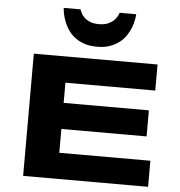

<svg xmlns="http://www.w3.org/2000/svg" viewBox="-61 -992 983 1050"><g transform="rotate(5 430.5 -467.5)"><path d="M105 0V-670.9H784.2V-527.8H291V-417H758.8V-273.9H291V-143.1H791V0ZM644 -934.6Q643.6 -922.4 640.1 -903.3Q636.7 -884.3 628.4 -862.5Q620.1 -840.8 606.2 -818.8Q592.3 -796.9 570.3 -779.1Q548.3 -761.2 517.6 -750Q486.8 -738.8 445.3 -738.8Q403.3 -738.8 372.6 -750Q341.8 -761.2 320.1 -779.1Q298.3 -796.9 284.2 -818.8Q270 -840.8 262 -862.5Q253.9 -884.3 250.2 -903.3Q246.6 -922.4 246.1 -934.6H338.4Q341.3 -925.8 347.4 -913.6Q353.5 -901.4 365.5 -890.1Q377.4 -878.9 396.7 -870.8Q416 -862.8 445.3 -862.8Q474.1 -862.8 493.4 -870.8Q512.7 -878.9 524.9 -890.1Q537.1 -901.4 543.7 -913.6Q550.3 -925.8 553.2 -934.6H644Z"/></g></svg>

Font: Syncopate
Style: Bold
Weight: 700
Designer: Astigmatic (AOETI)
Foundry: Astigmatic (AOETI)
Version: Version 1.001 2011